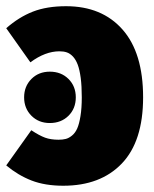

<svg xmlns="http://www.w3.org/2000/svg" viewBox="-35 -574 491 613"><path d="M175.8 -554.2Q290.5 -554.2 356.2 -479.7Q421.9 -405.3 421.9 -263.2Q421.9 -123 354 -52Q286.1 19 167 19Q108.9 19 65.9 2.4Q22.9 -14.2 -15.1 -45.9L64.9 -158.2Q90.8 -141.1 108.9 -134.5Q127 -127.9 151.9 -127.9Q165 -127.9 174.8 -130.4Q184.6 -132.8 194.8 -141.1Q205.1 -149.4 211.4 -163.6Q217.8 -177.7 221.9 -203.1Q226.1 -228.5 226.1 -263.2Q226.1 -298.8 222.7 -325.2Q219.2 -351.6 213.1 -367.7Q207 -383.8 197.8 -393.6Q188.5 -403.3 178.5 -406.7Q168.5 -410.2 154.8 -410.2Q109.4 -410.2 62 -375L-15.1 -483.9Q25.4 -519.5 70.1 -536.9Q114.7 -554.2 175.8 -554.2ZM124 -345.2Q160.2 -345.2 183.6 -322Q207 -298.8 207 -263.2Q207 -227.5 183.6 -204.3Q160.2 -181.2 124 -181.2Q88.4 -181.2 65.2 -204.6Q42 -228 42 -263.2Q42 -298.3 65.2 -321.8Q88.4 -345.2 124 -345.2Z"/></svg>

Font: Fira Sans Compressed Heavy
Style: Regular
Weight: 900
Width: 1
Designer: Carrois Corporate & Edenspiekermann AG
Foundry: Carrois Corporate GbR & Edenspiekermann AG
Version: Version 4.203;PS 004.203;hotconv 1.0.88;makeotf.lib2.5.64775